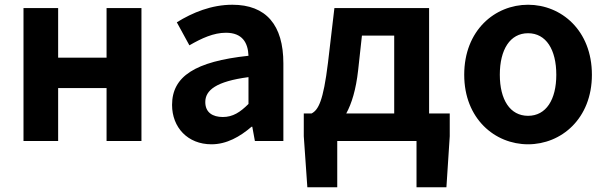

<svg xmlns="http://www.w3.org/2000/svg" viewBox="-20 -594 2558 809"><path d="M79 0H225V-223H429V0H576V-560H429V-351H225V-560H79Z M871 14C935 14 991 -18 1040 -60H1043L1054 0H1174V-327C1174 -489 1101 -574 959 -574C871 -574 791 -541 725 -500L778 -403C830 -433 880 -456 932 -456C1001 -456 1025 -414 1027 -359C802 -335 705 -272 705 -152C705 -57 771 14 871 14ZM919 -101C876 -101 845 -120 845 -164C845 -214 891 -251 1027 -269V-156C992 -121 961 -101 919 -101Z M1439 -116C1462 -158 1480 -217 1489 -298L1505 -444H1641V-116ZM1788 -116V-560H1389L1362 -330C1342 -166 1321 -131 1293 -116H1260V-20L1275 195H1401V0H1735V195H1861L1875 -20V-116Z M2205 14C2345 14 2474 -94 2474 -279C2474 -466 2345 -574 2205 -574C2065 -574 1936 -466 1936 -279C1936 -94 2065 14 2205 14ZM2205 -106C2129 -106 2086 -174 2086 -279C2086 -385 2129 -454 2205 -454C2281 -454 2324 -385 2324 -279C2324 -174 2281 -106 2205 -106Z"/></svg>

Font: Noto Sans Japanese Bold
Style: Bold
Weight: 700
Designer: Ryoko NISHIZUKA (kana & ideographs); Paul D. Hunt (Latin, Greek & Cyrillic); Wenlong ZHANG (bopomofo); Sandoll Communica
Foundry: Adobe Systems Incorporated
Version: Version 1.000;PS 1;hotconv 1.0.78;makeotf.lib2.5.61930